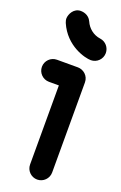

<svg xmlns="http://www.w3.org/2000/svg" viewBox="-181 -919 620 981"><g transform="rotate(20 129.5 -429.0)"><path d="M211 -653C244 -653 271 -680 271 -713C271 -743 249 -769 219 -773C180 -778 150 -804 136 -836C121 -870 86 -872 78 -872C39 -872 22 -834 21 -812C21 -802 23 -797 26 -788C73 -679 180 -653 211 -653ZM222 -46V-536C222 -572 192 -596 162 -596H48C15 -596 -12 -569 -12 -536C-12 -503 15 -476 48 -476H102V-46C102 -13 129 14 162 14C195 14 222 -13 222 -46Z"/></g></svg>

Font: LS
Style: Bold
Weight: 700
Designer: BSozoo
Foundry: BSozoo
Version: Version 001.000